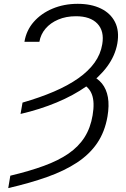

<svg xmlns="http://www.w3.org/2000/svg" viewBox="-20 -757 652 990"><path d="M85.9 -169.4 96.2 -228Q186 -253.9 258.3 -284.9Q330.6 -315.9 383.3 -353Q436 -390.1 467.5 -433.8Q499 -477.5 507.3 -529.3Q518.6 -596.7 482.2 -635Q445.8 -673.3 371.6 -673.3Q320.8 -673.3 280.5 -656.2Q240.2 -639.2 214.8 -609.4Q189.5 -579.6 183.1 -541.5H106Q115.7 -600.6 154.1 -644.3Q192.4 -688 251.2 -712.6Q310.1 -737.3 380.9 -737.3Q450.2 -737.3 500 -713.1Q549.8 -689 573 -643.3Q596.2 -597.7 585 -532.7Q573.7 -469.7 532.5 -413.8Q491.2 -357.9 424.8 -311.3Q358.4 -264.6 272.5 -228.8Q186.5 -192.9 85.9 -169.4ZM400.4 -326.2 444.8 -370.6Q482.9 -354.5 505.9 -326.2Q528.8 -297.9 536.4 -255.6Q543.9 -213.4 534.2 -156.2Q520.5 -77.1 481 -19Q441.4 39.1 376.7 81.5Q312 124 223.4 155.5Q134.8 187 22.5 212.9L33.2 148.9Q131.8 125.5 206.5 98.1Q281.2 70.8 333.3 34.9Q385.3 -1 416 -49.3Q446.8 -97.7 457.5 -162.6Q468.8 -229 454.3 -268.8Q439.9 -308.6 400.4 -326.2Z"/></svg>

Font: Inter 17pt Light
Style: Italic
Weight: 300
Italic angle: -9.3988°
Version: Version 4.001;git-66647c0bb